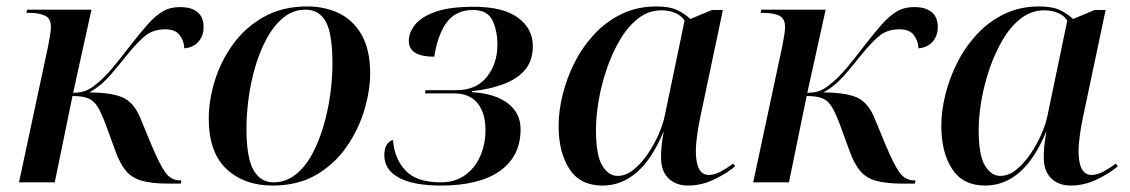

<svg xmlns="http://www.w3.org/2000/svg" viewBox="-20 -566 3507 596"><path d="M505 4Q451 4 420 -5Q389 -14 371 -35.5Q353 -57 339 -95L308 -180Q295 -214 284 -233Q273 -252 255.5 -260Q238 -268 205 -268L150 0H39L129 -421Q132 -437 135 -454Q138 -471 138 -482Q138 -509 119.5 -517.5Q101 -526 72 -526H62L64 -536H264L207 -278Q228 -278 244 -283.5Q260 -289 280 -306Q303 -324 329.5 -355.5Q356 -387 387 -428Q416 -465 439 -491Q462 -517 485 -530.5Q508 -544 539 -544Q574 -544 593 -528.5Q612 -513 612 -482Q612 -454 595.5 -436Q579 -418 552 -416Q552 -437 538.5 -456Q525 -475 493 -475Q457 -475 433 -456.5Q409 -438 374 -395Q346 -360 327 -338Q308 -316 291.5 -302.5Q275 -289 257 -279Q324 -279 359.5 -264Q395 -249 415 -201L451 -114Q474 -59 492 -32.5Q510 -6 539 -6H543L541 4Z M826 10Q738 10 683 -41.5Q628 -93 628 -198Q628 -254 646.5 -314.5Q665 -375 702.5 -427.5Q740 -480 798 -513Q856 -546 934 -546Q988 -546 1032 -525Q1076 -504 1102.5 -458Q1129 -412 1129 -338Q1129 -285 1111 -224.5Q1093 -164 1056 -110.5Q1019 -57 962 -23.5Q905 10 826 10ZM828 0Q867 0 897.5 -24Q928 -48 949.5 -88.5Q971 -129 985 -177.5Q999 -226 1005.5 -275.5Q1012 -325 1012 -368Q1012 -461 991.5 -498.5Q971 -536 928 -536Q890 -536 860 -511.5Q830 -487 808 -446.5Q786 -406 772 -357.5Q758 -309 751.5 -259.5Q745 -210 745 -168Q745 -76 767 -38Q789 0 828 0Z M1349 10Q1263 10 1218 -14.5Q1173 -39 1173 -84Q1173 -108 1182.5 -119.5Q1192 -131 1200 -131Q1204 -74 1238.5 -37Q1273 0 1348 0Q1393 0 1424 -22.5Q1455 -45 1471 -82Q1487 -119 1487 -162Q1487 -215 1462.5 -245.5Q1438 -276 1390 -276H1299L1301 -286H1396Q1458 -286 1491 -327Q1524 -368 1524 -427Q1524 -471 1508.5 -503Q1493 -535 1448 -535Q1396 -535 1367.5 -497.5Q1339 -460 1328 -390Q1249 -390 1249 -439Q1249 -465 1268.5 -489.5Q1288 -514 1332 -529.5Q1376 -545 1450 -545Q1542 -545 1588 -511Q1634 -477 1634 -423Q1634 -378 1610 -349.5Q1586 -321 1543.5 -305Q1501 -289 1445 -283V-280Q1519 -275 1557.5 -244.5Q1596 -214 1596 -165Q1596 -81 1532 -35.5Q1468 10 1349 10Z M1850 10Q1781 10 1747.5 -41.5Q1714 -93 1714 -175Q1714 -221 1726.5 -272Q1739 -323 1763.5 -371.5Q1788 -420 1824.5 -459.5Q1861 -499 1909.5 -522.5Q1958 -546 2018 -546Q2058 -546 2081.5 -535Q2105 -524 2123 -507L2190 -535H2224L2155 -208Q2152 -195 2148.5 -175Q2145 -155 2142.5 -133.5Q2140 -112 2140 -98Q2140 -23 2180 -23Q2198 -23 2216.5 -33Q2235 -43 2256 -58L2262 -50Q2238 -29 2198 -9.5Q2158 10 2116 10Q2078 10 2055 -12.5Q2032 -35 2032 -77Q2032 -99 2034 -116.5Q2036 -134 2040 -156H2039Q1970 10 1850 10ZM1897 -20Q1923 -20 1947 -39.5Q1971 -59 1991 -88.5Q2011 -118 2025 -150.5Q2039 -183 2044 -209L2105 -502Q2095 -518 2075.5 -526Q2056 -534 2034 -534Q1994 -534 1962 -509.5Q1930 -485 1905.5 -444Q1881 -403 1864 -353.5Q1847 -304 1838.5 -254.5Q1830 -205 1830 -163Q1830 -84 1849.5 -52Q1869 -20 1897 -20Z M2784 4Q2730 4 2699 -5Q2668 -14 2650 -35.5Q2632 -57 2618 -95L2587 -180Q2574 -214 2563 -233Q2552 -252 2534.5 -260Q2517 -268 2484 -268L2429 0H2318L2408 -421Q2411 -437 2414 -454Q2417 -471 2417 -482Q2417 -509 2398.5 -517.5Q2380 -526 2351 -526H2341L2343 -536H2543L2486 -278Q2507 -278 2523 -283.5Q2539 -289 2559 -306Q2582 -324 2608.5 -355.5Q2635 -387 2666 -428Q2695 -465 2718 -491Q2741 -517 2764 -530.5Q2787 -544 2818 -544Q2853 -544 2872 -528.5Q2891 -513 2891 -482Q2891 -454 2874.5 -436Q2858 -418 2831 -416Q2831 -437 2817.5 -456Q2804 -475 2772 -475Q2736 -475 2712 -456.5Q2688 -438 2653 -395Q2625 -360 2606 -338Q2587 -316 2570.5 -302.5Q2554 -289 2536 -279Q2603 -279 2638.5 -264Q2674 -249 2694 -201L2730 -114Q2753 -59 2771 -32.5Q2789 -6 2818 -6H2822L2820 4Z M3038 10Q2969 10 2935.5 -41.5Q2902 -93 2902 -175Q2902 -221 2914.5 -272Q2927 -323 2951.5 -371.5Q2976 -420 3012.5 -459.5Q3049 -499 3097.5 -522.5Q3146 -546 3206 -546Q3246 -546 3269.5 -535Q3293 -524 3311 -507L3378 -535H3412L3343 -208Q3340 -195 3336.5 -175Q3333 -155 3330.5 -133.5Q3328 -112 3328 -98Q3328 -23 3368 -23Q3386 -23 3404.5 -33Q3423 -43 3444 -58L3450 -50Q3426 -29 3386 -9.5Q3346 10 3304 10Q3266 10 3243 -12.5Q3220 -35 3220 -77Q3220 -99 3222 -116.5Q3224 -134 3228 -156H3227Q3158 10 3038 10ZM3085 -20Q3111 -20 3135 -39.5Q3159 -59 3179 -88.5Q3199 -118 3213 -150.5Q3227 -183 3232 -209L3293 -502Q3283 -518 3263.5 -526Q3244 -534 3222 -534Q3182 -534 3150 -509.5Q3118 -485 3093.5 -444Q3069 -403 3052 -353.5Q3035 -304 3026.5 -254.5Q3018 -205 3018 -163Q3018 -84 3037.5 -52Q3057 -20 3085 -20Z"/></svg>

Font: Noto Serif Display Medium
Style: Italic
Weight: 500
Italic angle: -12°
Designer: Monotype Design Team
Foundry: Monotype Imaging Inc.
Version: Version 2.009